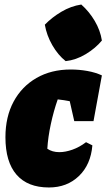

<svg xmlns="http://www.w3.org/2000/svg" viewBox="-20 -814 470 848"><path d="M196 14Q102 14 53 -42.5Q4 -99 4 -208Q4 -298 40 -365Q76 -432 141 -469.5Q206 -507 292 -507Q330 -507 366 -500.5Q402 -494 430 -481L393 -279H308L288 -367Q263 -372 235 -375Q217 -324 204.5 -266Q192 -208 189 -157Q211 -142 242 -142Q269 -142 300 -153Q331 -164 360 -186L388 -172Q381 -87 328.5 -36.5Q276 14 196 14ZM339 -794Q374 -763 398.5 -721.5Q423 -680 430 -635Q402 -601 359 -575Q316 -549 270 -544Q236 -571 211 -614.5Q186 -658 178 -705Q209 -737 251 -762Q293 -787 339 -794Z"/></svg>

Font: Piazzolla Black
Style: Italic
Weight: 900
Italic angle: -11.3°
Designer: Juan Pablo del Peral
Foundry: Huerta Tipografica
Version: Version 1.330